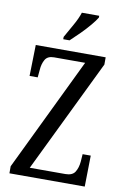

<svg xmlns="http://www.w3.org/2000/svg" viewBox="-100 -989 684 1047"><g transform="rotate(10 241.5 -465.5)"><path d="M29 0V-39L331 -665H159Q123 -665 109.5 -641Q96 -617 94 -585L90 -542H45L49 -714H436V-674L133 -49H330Q369 -49 383.5 -72.5Q398 -96 401 -130L404 -172H449L446 0ZM191 -784Q212 -822 233.5 -859.5Q255 -897 266 -931H362V-921Q352 -904 329 -876.5Q306 -849 278 -821Q250 -793 226 -771H191Z"/></g></svg>

Font: Noto Serif Lao ExtraCondensed
Style: Regular
Weight: 400
Width: 2
Designer: Monotype Design Team
Foundry: Monotype Imaging Inc.
Version: Version 2.003; ttfautohint (v1.8.4.7-5d5b)